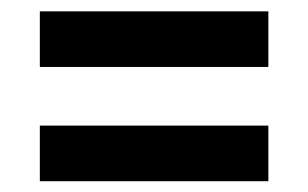

<svg xmlns="http://www.w3.org/2000/svg" viewBox="-20 -484 557 347"><path d="M465 -156.5H52V-257H465ZM465 -363H52V-463.5H465Z"/></svg>

Font: Anek Kannada Medium SemiBold
Style: Regular
Weight: 600
Version: Version 1.003